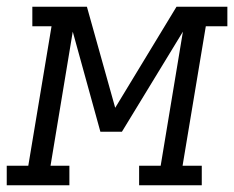

<svg xmlns="http://www.w3.org/2000/svg" viewBox="-60 -550 695 570"><path d="M-40 0V-58H24L93 -472H36V-530H198L282 -230L464 -530H615V-472H551L482 -58H539V0H353V-58H417L483 -456L302 -159H238L156 -456L90 -58H146V0Z"/></svg>

Font: Iosevka Slab LtExObl
Style: Regular
Weight: 300
Width: 7
Italic angle: -9°
Monospace: yes
Designer: Belleve Invis
Foundry: Belleve Invis
Version: Version 11.1.0; ttfautohint (v1.8.3)